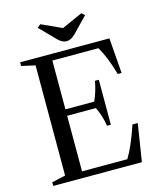

<svg xmlns="http://www.w3.org/2000/svg" viewBox="-137 -1058 966 1155"><g transform="rotate(-15 346.0 -480.0)"><path d="M526 -730H239V-426H418Q443 -479 455 -546H479V-266H455Q446 -328 418 -386H239V-40H521Q562 -106 605 -234H638L601 0H49V-23L134 -42V-728L49 -747V-770H605L622 -550H598Q568 -658 526 -730ZM352 -820Q326 -820 299 -847L205 -943L225 -960L352 -902L481 -960L500 -943L407 -847Q380 -820 352 -820Z"/></g></svg>

Font: Libre Caslon Text
Style: Regular
Weight: 400
Designer: Pablo Impallari, Rodrigo Fuenzalida
Foundry: Pablo Impallari, Rodrigo Fuenzalida
Version: Version 1.002